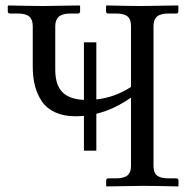

<svg xmlns="http://www.w3.org/2000/svg" viewBox="-20 -666 675 687"><path d="M324.7 -127H280.3V-251.5Q265.1 -250 250 -250Q208.5 -250 178.2 -263.7Q147.9 -277.3 130.6 -302.2Q113.3 -327.1 105.2 -358.4Q97.2 -389.6 97.2 -428.2V-572.8Q97.2 -596.2 84.5 -606.9Q71.8 -617.7 42.5 -617.7H16.1Q7.8 -617.7 7.8 -626V-644.5L9.8 -646.5Q96.7 -644.5 135.7 -644.5L264.6 -646.5L266.6 -644.5V-626Q266.6 -617.7 258.8 -617.7H232.4Q203.1 -617.7 190.4 -606.2Q177.7 -594.7 177.7 -572.8V-417.5Q177.7 -361.3 203.6 -335.9Q229.5 -310.5 280.3 -308.6V-514.6H324.7V-310.1Q392.6 -317.9 448.7 -355V-573.7Q448.7 -597.2 436 -607.4Q423.3 -617.7 394 -617.7H367.7Q359.4 -617.7 359.4 -626V-644.5L361.3 -646.5Q448.2 -644.5 487.3 -644.5L616.2 -646.5L618.2 -644.5V-626Q618.2 -617.7 610.4 -617.7H584Q554.2 -617.7 541.7 -606.7Q529.3 -595.7 529.3 -573.7V-71.3Q529.3 -47.9 542 -37.8Q554.7 -27.8 584 -27.8H610.4Q618.7 -27.8 618.7 -19.5V-1L616.7 1Q529.8 -1 490.7 -1L361.8 1L359.9 -1V-19.5Q359.9 -27.8 367.7 -27.8H394Q423.8 -27.8 436.3 -38.6Q448.7 -49.3 448.7 -71.3V-316.9Q388.7 -274.4 324.7 -258.8Z"/></svg>

Font: Libertinage
Style: b
Weight: 400
Designer: OSP
Foundry: OSP
Version: Version 1.0; 2008; OFL relea